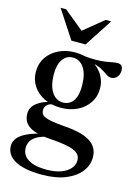

<svg xmlns="http://www.w3.org/2000/svg" viewBox="-138 -764 782 1092"><g transform="rotate(15 253.0 -218.0)"><path d="M219.5 254Q166 254 126.2 246Q86.5 238 60.2 223Q34 208 21 187Q8 166 8 140Q8 121 18 103.8Q28 86.5 50.5 71.2Q73 56 109.5 43.2Q146 30.5 199 20H232.5V30.5Q178 38.5 147.5 53Q117 67.5 104.8 87Q92.5 106.5 92.5 129.5Q92.5 157.5 109 177.8Q125.5 198 158 208.8Q190.5 219.5 238.5 219.5Q287.5 219.5 322.8 206.8Q358 194 376.8 172Q395.5 150 395.5 124Q395.5 104.5 385.8 91.2Q376 78 354.8 69Q333.5 60 298.2 54.2Q263 48.5 211.5 45Q163 41.5 131.5 32Q100 22.5 82.5 8.5Q65 -5.5 58 -23.2Q51 -41 51 -61.5Q51 -99 84.8 -125Q118.5 -151 178 -162.5L190 -150.5Q159.5 -147.5 145.8 -134.8Q132 -122 132 -103.5Q132 -91 137 -81.8Q142 -72.5 156.5 -65.8Q171 -59 199 -54Q227 -49 273 -45.5Q323.5 -42 361.2 -33Q399 -24 424.5 -8.2Q450 7.5 463 30.5Q476 53.5 476 85Q476 130 446.5 168.5Q417 207 359.8 230.5Q302.5 254 219.5 254ZM225 -141.5Q170.5 -141.5 127.8 -162.5Q85 -183.5 60.8 -220.2Q36.5 -257 36.5 -304Q36.5 -352 61.2 -388.8Q86 -425.5 128.8 -446.2Q171.5 -467 225 -467Q267 -467 301.8 -454.5Q336.5 -442 361.5 -419.8Q386.5 -397.5 400.2 -368Q414 -338.5 414 -304.5Q414 -256.5 389.2 -219.8Q364.5 -183 322 -162.2Q279.5 -141.5 225 -141.5ZM232.5 -173.5Q272 -175 292.5 -208.5Q313 -242 311 -300Q309.5 -365.5 284.2 -401Q259 -436.5 217.5 -435.5Q179.5 -434 158.5 -400.5Q137.5 -367 139 -309Q141 -244 166.2 -208.2Q191.5 -172.5 232.5 -173.5ZM289 -436 272 -461Q318.5 -456 351.2 -456.8Q384 -457.5 406.2 -461Q428.5 -464.5 444.8 -467.8Q461 -471 474.5 -471Q489 -471 497.2 -462.5Q505.5 -454 505.5 -435Q505.5 -410 491.2 -395.2Q477 -380.5 459 -380.5Q445 -380.5 431.8 -389.2Q418.5 -398 401 -409.2Q383.5 -420.5 356.8 -428.8Q330 -437 289 -436ZM242.5 -583H212.5L344 -690.5H376.5L269.5 -526H186L78.5 -690.5H111Z"/></g></svg>

Font: Newsreader 36pt Medium
Style: Regular
Weight: 500
Designer: Hugues Gentile
Foundry: Production Type
Version: Version 1.003